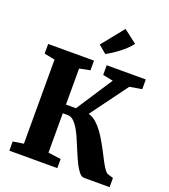

<svg xmlns="http://www.w3.org/2000/svg" viewBox="-175 -1132 1105 1256"><g transform="rotate(20 377.0 -504.0)"><path d="M38 0V-64L112 -75.5V-661L38 -675.5V-743H357V-675.5L283 -661V-410H352.5L517 -661.5L445.5 -675.5V-743H717.5V-675.5L632.5 -661L443.5 -404Q473 -396 497.5 -374.5Q522 -353 543 -324.2Q564 -295.5 582 -263Q601.5 -230 617.5 -198Q633.5 -166 647.8 -139.8Q662 -113.5 674.5 -96.5Q687 -79.5 698.5 -75.5L736 -64V0H558Q541 0 525 -18.5Q509 -37 493.5 -67.5Q478 -98 462.5 -134.8Q447 -171.5 432 -207.5Q416.5 -245.5 398.8 -278Q381 -310.5 361 -330Q341 -349.5 318.5 -349.5H283V-75.5L372 -63.5V0ZM411 -809 356.5 -855 480 -1008.5 572 -938Q556.5 -917 536.5 -898.2Q516.5 -879.5 495 -863Q473.5 -846.5 452.2 -832.8Q431 -819 411.5 -809Z"/></g></svg>

Font: Merriweather 24pt Black
Style: Regular
Weight: 900
Designer: Eben Sorkin
Foundry: Eben Sorkin
Version: Version 2.100